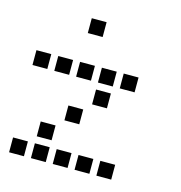

<svg xmlns="http://www.w3.org/2000/svg" viewBox="-101 -775 801 850"><g transform="rotate(15 300.0 -350.0)"><path d="M217 -684Q216 -684 216 -684Q216 -684 216 -683V-617Q216 -616 216 -616Q216 -616 217 -616H283Q284 -616 284 -616Q284 -616 284 -617V-683Q284 -684 284 -684Q284 -684 283 -684ZM17 -484Q16 -484 16 -484Q16 -484 16 -483V-417Q16 -416 16 -416Q16 -416 17 -416H83Q84 -416 84 -416Q84 -416 84 -417V-483Q84 -484 84 -484Q84 -484 83 -484ZM117 -484Q116 -484 116 -484Q116 -484 116 -483V-417Q116 -416 116 -416Q116 -416 117 -416H183Q184 -416 184 -416Q184 -416 184 -417V-483Q184 -484 184 -484Q184 -484 183 -484ZM217 -484Q216 -484 216 -484Q216 -484 216 -483V-417Q216 -416 216 -416Q216 -416 217 -416H283Q284 -416 284 -416Q284 -416 284 -417V-483Q284 -484 284 -484Q284 -484 283 -484ZM317 -484Q316 -484 316 -484Q316 -484 316 -483V-417Q316 -416 316 -416Q316 -416 317 -416H383Q384 -416 384 -416Q384 -416 384 -417V-483Q384 -484 384 -484Q384 -484 383 -484ZM417 -484Q416 -484 416 -484Q416 -484 416 -483V-417Q416 -416 416 -416Q416 -416 417 -416H483Q484 -416 484 -416Q484 -416 484 -417V-483Q484 -484 484 -484Q484 -484 483 -484ZM317 -384Q316 -384 316 -384Q316 -384 316 -383V-317Q316 -316 316 -316Q316 -316 317 -316H383Q384 -316 384 -316Q384 -316 384 -317V-383Q384 -384 384 -384Q384 -384 383 -384ZM217 -284Q216 -284 216 -284Q216 -284 216 -283V-217Q216 -216 216 -216Q216 -216 217 -216H283Q284 -216 284 -216Q284 -216 284 -217V-283Q284 -284 284 -284Q284 -284 283 -284ZM117 -184Q116 -184 116 -184Q116 -184 116 -183V-117Q116 -116 116 -116Q116 -116 117 -116H183Q184 -116 184 -116Q184 -116 184 -117V-183Q184 -184 184 -184Q184 -184 183 -184ZM17 -84Q16 -84 16 -84Q16 -84 16 -83V-17Q16 -16 16 -16Q16 -16 17 -16H83Q84 -16 84 -16Q84 -16 84 -17V-83Q84 -84 84 -84Q84 -84 83 -84ZM117 -84Q116 -84 116 -84Q116 -84 116 -83V-17Q116 -16 116 -16Q116 -16 117 -16H183Q184 -16 184 -16Q184 -16 184 -17V-83Q184 -84 184 -84Q184 -84 183 -84ZM217 -84Q216 -84 216 -84Q216 -84 216 -83V-17Q216 -16 216 -16Q216 -16 217 -16H283Q284 -16 284 -16Q284 -16 284 -17V-83Q284 -84 284 -84Q284 -84 283 -84ZM317 -84Q316 -84 316 -84Q316 -84 316 -83V-17Q316 -16 316 -16Q316 -16 317 -16H383Q384 -16 384 -16Q384 -16 384 -17V-83Q384 -84 384 -84Q384 -84 383 -84ZM417 -84Q416 -84 416 -84Q416 -84 416 -83V-17Q416 -16 416 -16Q416 -16 417 -16H483Q484 -16 484 -16Q484 -16 484 -17V-83Q484 -84 484 -84Q484 -84 483 -84Z"/></g></svg>

Font: Doto SemiBold
Style: Regular
Weight: 600
Monospace: yes
Version: Version 1.000